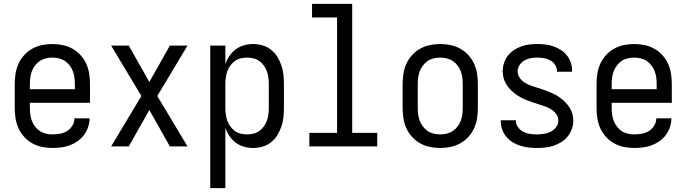

<svg xmlns="http://www.w3.org/2000/svg" viewBox="-20 -755 3540 990"><path d="M250 8Q223 8 196.5 2.5Q170 -3 146.5 -16Q123 -29 104.5 -49.5Q86 -70 75 -94.5Q64 -119 60 -146Q56 -173 56 -200V-320Q56 -347 60 -374Q64 -401 75 -425.5Q86 -450 104.5 -470.5Q123 -491 146.5 -504Q170 -517 196.5 -522.5Q223 -528 250 -528Q277 -528 303.5 -522.5Q330 -517 353.5 -504Q377 -491 395.5 -470.5Q414 -450 425 -425.5Q436 -401 440 -374Q444 -347 444 -320V-225H134V-200Q134 -183 136 -166Q138 -149 144 -133Q150 -117 160.5 -103Q171 -89 185 -79.5Q199 -70 216 -66Q233 -62 250 -62Q270 -62 289.5 -65.5Q309 -69 326 -79.5Q343 -90 353.5 -107.5Q364 -125 364 -145H442Q442 -122 434.5 -100Q427 -78 413.5 -59.5Q400 -41 381 -27.5Q362 -14 340.5 -6Q319 2 296 5Q273 8 250 8ZM366 -295V-320Q366 -337 364 -354Q362 -371 356 -387Q350 -403 339.5 -417Q329 -431 315 -440.5Q301 -450 284 -454Q267 -458 250 -458Q233 -458 216 -454Q199 -450 185 -440.5Q171 -431 160.5 -417Q150 -403 144 -387Q138 -371 136 -354Q134 -337 134 -320V-295Z M553 0 709 -260 553 -520H644L750 -332L856 -520H947L791 -260L947 0H856L750 -188L644 0Z M1064 215V-520H1142V-424Q1150 -447 1163.5 -467Q1177 -487 1196 -501Q1215 -515 1238 -521.5Q1261 -528 1285 -528Q1310 -528 1334 -521Q1358 -514 1377.5 -498.5Q1397 -483 1410 -462Q1423 -441 1431 -417.5Q1439 -394 1441.5 -369.5Q1444 -345 1444 -320V-200Q1444 -175 1441.5 -150.5Q1439 -126 1431 -102.5Q1423 -79 1410 -58Q1397 -37 1377.5 -21.5Q1358 -6 1334 1Q1310 8 1285 8Q1261 8 1238 1.5Q1215 -5 1196 -19Q1177 -33 1163.5 -53Q1150 -73 1142 -96V215ZM1254 -62Q1271 -62 1287.5 -66Q1304 -70 1317.5 -80Q1331 -90 1341 -104Q1351 -118 1356.5 -134Q1362 -150 1364 -166.5Q1366 -183 1366 -200V-320Q1366 -337 1364 -353.5Q1362 -370 1356.5 -386Q1351 -402 1341 -416Q1331 -430 1317.5 -440Q1304 -450 1287.5 -454Q1271 -458 1254 -458Q1237 -458 1220.5 -454Q1204 -450 1190.5 -440Q1177 -430 1167 -416Q1157 -402 1151.5 -386Q1146 -370 1144 -353.5Q1142 -337 1142 -320V-200Q1142 -183 1144 -166.5Q1146 -150 1151.5 -134Q1157 -118 1167 -104Q1177 -90 1190.5 -80Q1204 -70 1220.5 -66Q1237 -62 1254 -62Z M1575 0V-70H1718V-665H1589V-735H1796V-70H1925V0Z M2250 8Q2223 8 2196.5 2.5Q2170 -3 2146.5 -16Q2123 -29 2104.5 -49.5Q2086 -70 2075 -94.5Q2064 -119 2060 -146Q2056 -173 2056 -200V-320Q2056 -347 2060 -374Q2064 -401 2075 -425.5Q2086 -450 2104.5 -470.5Q2123 -491 2146.5 -504Q2170 -517 2196.5 -522.5Q2223 -528 2250 -528Q2277 -528 2303.5 -522.5Q2330 -517 2353.5 -504Q2377 -491 2395.5 -470.5Q2414 -450 2425 -425.5Q2436 -401 2440 -374Q2444 -347 2444 -320V-200Q2444 -173 2440 -146Q2436 -119 2425 -94.5Q2414 -70 2395.5 -49.5Q2377 -29 2353.5 -16Q2330 -3 2303.5 2.5Q2277 8 2250 8ZM2250 -62Q2267 -62 2284 -66Q2301 -70 2315 -79.5Q2329 -89 2339.5 -103Q2350 -117 2356 -133Q2362 -149 2364 -166Q2366 -183 2366 -200V-320Q2366 -337 2364 -354Q2362 -371 2356 -387Q2350 -403 2339.5 -417Q2329 -431 2315 -440.5Q2301 -450 2284 -454Q2267 -458 2250 -458Q2233 -458 2216 -454Q2199 -450 2185 -440.5Q2171 -431 2160.5 -417Q2150 -403 2144 -387Q2138 -371 2136 -354Q2134 -337 2134 -320V-200Q2134 -183 2136 -166Q2138 -149 2144 -133Q2150 -117 2160.5 -103Q2171 -89 2185 -79.5Q2199 -70 2216 -66Q2233 -62 2250 -62Z M2749 8Q2727 8 2705.5 5.5Q2684 3 2663 -3.5Q2642 -10 2623.5 -21.5Q2605 -33 2591 -49.5Q2577 -66 2569.5 -87Q2562 -108 2562 -130V-135H2640V-132Q2640 -114 2651 -99Q2662 -84 2678.5 -75.5Q2695 -67 2713 -64.5Q2731 -62 2749 -62Q2767 -62 2785.5 -65Q2804 -68 2820 -76Q2836 -84 2847.5 -99.5Q2859 -115 2859 -133Q2859 -151 2849 -165.5Q2839 -180 2824.5 -189.5Q2810 -199 2794 -205Q2778 -211 2761.5 -216Q2745 -221 2728.5 -226.5Q2712 -232 2696 -238.5Q2680 -245 2665 -253Q2650 -261 2636 -271.5Q2622 -282 2610.5 -294.5Q2599 -307 2590 -321.5Q2581 -336 2576.5 -353Q2572 -370 2572 -387Q2572 -408 2578.5 -429Q2585 -450 2598 -467Q2611 -484 2629 -496Q2647 -508 2667 -515.5Q2687 -523 2708.5 -525.5Q2730 -528 2751 -528Q2772 -528 2793 -525.5Q2814 -523 2834 -516Q2854 -509 2872 -497.5Q2890 -486 2903 -469.5Q2916 -453 2923 -432.5Q2930 -412 2930 -391V-385H2852V-388Q2852 -405 2842.5 -420Q2833 -435 2818 -443.5Q2803 -452 2785.5 -455Q2768 -458 2751 -458Q2734 -458 2716.5 -455Q2699 -452 2684 -443.5Q2669 -435 2659 -419.5Q2649 -404 2649 -387Q2649 -370 2659 -355Q2669 -340 2683 -330.5Q2697 -321 2713.5 -315Q2730 -309 2746.5 -304Q2763 -299 2779 -293.5Q2795 -288 2811 -281.5Q2827 -275 2842.5 -267Q2858 -259 2871.5 -248.5Q2885 -238 2897 -225.5Q2909 -213 2918 -198.5Q2927 -184 2931.5 -167Q2936 -150 2936 -133Q2936 -111 2928.5 -90Q2921 -69 2907.5 -52Q2894 -35 2875 -23Q2856 -11 2835.5 -4Q2815 3 2793 5.5Q2771 8 2749 8Z M3250 8Q3223 8 3196.5 2.5Q3170 -3 3146.5 -16Q3123 -29 3104.5 -49.5Q3086 -70 3075 -94.5Q3064 -119 3060 -146Q3056 -173 3056 -200V-320Q3056 -347 3060 -374Q3064 -401 3075 -425.5Q3086 -450 3104.5 -470.5Q3123 -491 3146.5 -504Q3170 -517 3196.5 -522.5Q3223 -528 3250 -528Q3277 -528 3303.5 -522.5Q3330 -517 3353.5 -504Q3377 -491 3395.5 -470.5Q3414 -450 3425 -425.5Q3436 -401 3440 -374Q3444 -347 3444 -320V-225H3134V-200Q3134 -183 3136 -166Q3138 -149 3144 -133Q3150 -117 3160.5 -103Q3171 -89 3185 -79.5Q3199 -70 3216 -66Q3233 -62 3250 -62Q3270 -62 3289.5 -65.5Q3309 -69 3326 -79.5Q3343 -90 3353.5 -107.5Q3364 -125 3364 -145H3442Q3442 -122 3434.5 -100Q3427 -78 3413.5 -59.5Q3400 -41 3381 -27.5Q3362 -14 3340.5 -6Q3319 2 3296 5Q3273 8 3250 8ZM3366 -295V-320Q3366 -337 3364 -354Q3362 -371 3356 -387Q3350 -403 3339.5 -417Q3329 -431 3315 -440.5Q3301 -450 3284 -454Q3267 -458 3250 -458Q3233 -458 3216 -454Q3199 -450 3185 -440.5Q3171 -431 3160.5 -417Q3150 -403 3144 -387Q3138 -371 3136 -354Q3134 -337 3134 -320V-295Z"/></svg>

Font: Iosevka srxl
Style: Regular
Weight: 400
Monospace: yes
Designer: Belleve Invis
Foundry: Belleve Invis
Version: Version 33.0.1; ttfautohint (v1.8.3)